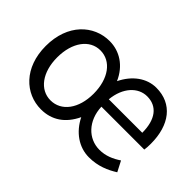

<svg xmlns="http://www.w3.org/2000/svg" viewBox="-86 -748 1010 1010"><g transform="rotate(45 419.5 -243.0)"><path d="M46 -242C46 -81 147 12 264 12C344 12 405 -29 443 -109C480 -34 546 12 621 12C688 12 739 -11 782 -38L752 -96C716 -72 678 -55 632 -55C549 -55 483 -122 479 -223H798C800 -235 801 -251 801 -269C801 -408 733 -498 613 -498C542 -498 479 -452 442 -376C407 -456 340 -498 266 -498C148 -498 46 -405 46 -242ZM728 -278H479C488 -373 544 -432 611 -432C685 -432 728 -377 728 -278ZM402 -242C402 -131 346 -57 266 -57C187 -57 131 -131 131 -242C131 -354 187 -429 266 -429C346 -429 402 -354 402 -242Z"/></g></svg>

Font: Cambridge Sans
Style: Regular
Weight: 400
Version: Version 2.020;PS 002.020;hotconv 1.0.88;makeotf.lib2.5.64775